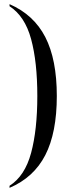

<svg xmlns="http://www.w3.org/2000/svg" viewBox="-20 -779 343 926"><path d="M26 117Q100 70 130 -41.5Q160 -153 160 -316Q160 -480 130 -590.5Q100 -701 26 -749V-759Q143 -708 198.5 -600Q254 -492 254 -316Q254 -139 198.5 -31Q143 77 26 127Z"/></svg>

Font: Noto Serif Display Condensed
Style: Regular
Weight: 400
Width: 3
Designer: Monotype Design Team
Foundry: Monotype Imaging Inc.
Version: Version 2.009